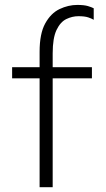

<svg xmlns="http://www.w3.org/2000/svg" viewBox="-20 -780 440 800"><path d="M145 0V-453.5H30.5V-500H145V-564.5Q145 -640 168.5 -682.5Q192 -725 228.2 -742.2Q264.5 -759.5 302 -759.5Q330 -759.5 346 -754.8Q362 -750 370.5 -745.5V-697.5Q362.5 -702.5 347.8 -707.5Q333 -712.5 306.5 -712.5Q281 -712.5 256.2 -700.5Q231.5 -688.5 215.5 -655Q199.5 -621.5 199.5 -557.5V-500H363V-453.5H199.5V0Z"/></svg>

Font: Trispace SemiCondensed ExtraLight
Style: Regular
Weight: 200
Width: 4
Designer: Tyler Finck
Foundry: Etcetera Type Company
Version: Version 1.210; ttfautohint (v1.8.3)